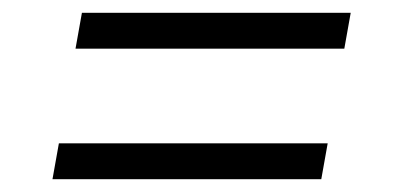

<svg xmlns="http://www.w3.org/2000/svg" viewBox="-20 -422 640 300"><path d="M518 -346H98L108 -402H528ZM482 -142H62L72 -198H492Z"/></svg>

Font: Spectral ExtraBold
Style: Italic
Weight: 800
Italic angle: -10°
Designer: Jean-Baptiste Levee
Foundry: Production Type
Version: Version 2.001